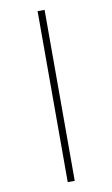

<svg xmlns="http://www.w3.org/2000/svg" viewBox="-107 -813 646 1106"><g transform="rotate(-10 216.5 -260.0)"><path d="M196 240V-760H237V240Z"/></g></svg>

Font: Noto Serif Tamil ExtraCondensed Light
Style: Regular
Weight: 300
Width: 2
Designer: Indian Type Foundry, Tom Grace, and the Monotype Design Team
Foundry: Monotype Imaging Inc.
Version: Version 2.004; ttfautohint (v1.8.4.7-5d5b)